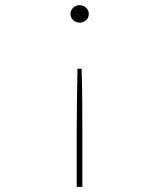

<svg xmlns="http://www.w3.org/2000/svg" viewBox="-20 -556 606 746"><path d="M297 -289Q299 -233 299.5 -168.5Q300 -104 300 -36Q300 32 300 100V170H278V100Q278 35 278 -32.5Q278 -100 279 -166Q280 -232 281 -289ZM289 -536Q304 -536 314.5 -526Q325 -516 325 -502Q325 -487 314.5 -477.5Q304 -468 289 -468Q275 -468 264.5 -477.5Q254 -487 254 -502Q254 -516 264.5 -526Q275 -536 289 -536Z"/></svg>

Font: Lexend Zetta Thin
Style: Regular
Weight: 250
Version: Version 1.007